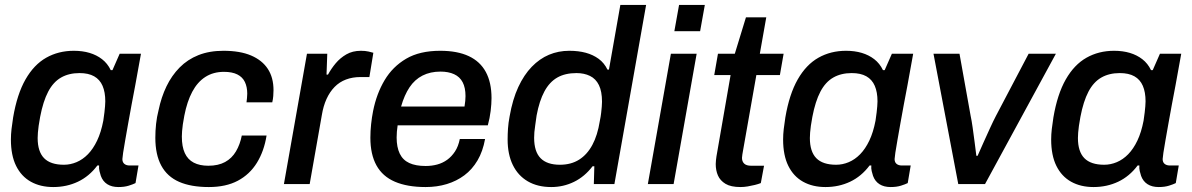

<svg xmlns="http://www.w3.org/2000/svg" viewBox="-20 -743 4812 775"><path d="M195 12Q143 12 104.5 -9.5Q66 -31 45 -73.5Q24 -116 24 -180Q24 -200 26.5 -222Q29 -244 33 -269Q49 -363 83 -422.5Q117 -482 166.5 -510Q216 -538 278 -538Q313 -538 341.5 -529.5Q370 -521 392 -504Q414 -487 427 -460H434L463 -526H549L526 -399Q519 -362 511.5 -322.5Q504 -283 497.5 -245.5Q491 -208 485.5 -177.5Q480 -147 477 -126.5Q474 -106 474 -101Q474 -88 482 -81.5Q490 -75 503 -75H539L527 -4Q517 1 499.5 6.5Q482 12 458 12Q431 12 413 0.5Q395 -11 387 -33Q384 -42 381.5 -52.5Q379 -63 380 -75H373Q340 -31 294.5 -9.5Q249 12 195 12ZM238 -78Q264 -78 289 -88.5Q314 -99 335 -120.5Q356 -142 372 -175.5Q388 -209 397 -256Q400 -275 401.5 -289Q403 -303 404 -314Q405 -325 405 -334Q405 -371 394 -396.5Q383 -422 360 -435Q337 -448 301 -448Q258 -448 226.5 -430Q195 -412 174.5 -373Q154 -334 142 -271Q138 -250 136 -235Q134 -220 133 -208Q132 -196 132 -186Q132 -131 158 -104.5Q184 -78 238 -78Z M823 12Q751 12 703 -9Q655 -30 631 -74.5Q607 -119 607 -187Q607 -215 610 -243Q613 -271 620 -298Q631 -351 652 -394.5Q673 -438 705 -470.5Q737 -503 781 -520.5Q825 -538 882 -538Q949 -538 993.5 -519Q1038 -500 1061 -465Q1084 -430 1084 -379Q1084 -368 1083 -355.5Q1082 -343 1079 -330H975Q976 -339 977 -347.5Q978 -356 978 -365Q978 -392 968.5 -412Q959 -432 938 -442.5Q917 -453 884 -453Q841 -453 809 -432.5Q777 -412 756 -372.5Q735 -333 724 -276Q720 -256 718 -241Q716 -226 715 -214Q714 -202 714 -192Q714 -151 726 -125Q738 -99 762 -86.5Q786 -74 821 -74Q861 -74 888.5 -89Q916 -104 932.5 -132Q949 -160 956 -196H1056Q1046 -133 1017 -86Q988 -39 940 -13.5Q892 12 823 12Z M1126 0 1219 -526H1301L1298 -442H1304Q1317 -466 1335 -487.5Q1353 -509 1378 -523.5Q1403 -538 1437 -538Q1454 -538 1467.5 -535Q1481 -532 1487 -530L1471 -432H1435Q1403 -432 1376.5 -422Q1350 -412 1330.5 -392Q1311 -372 1298 -343.5Q1285 -315 1279 -278L1230 0Z M1698 12Q1624 12 1574 -9.5Q1524 -31 1499.5 -75.5Q1475 -120 1475 -187Q1475 -214 1478 -242Q1481 -270 1486 -295Q1500 -365 1532.5 -419.5Q1565 -474 1619.5 -506Q1674 -538 1757 -538Q1826 -538 1872 -516.5Q1918 -495 1941 -452.5Q1964 -410 1964 -347Q1964 -324 1960.5 -295Q1957 -266 1949 -237H1585Q1583 -223 1582 -211.5Q1581 -200 1581 -188Q1581 -149 1593.5 -123Q1606 -97 1632 -85Q1658 -73 1698 -73Q1723 -73 1745 -79Q1767 -85 1785 -98Q1803 -111 1816.5 -131.5Q1830 -152 1836 -182H1938Q1929 -132 1907.5 -95.5Q1886 -59 1854.5 -35.5Q1823 -12 1783.5 0Q1744 12 1698 12ZM1599 -313H1855Q1857 -325 1858 -335.5Q1859 -346 1859 -355Q1859 -389 1847.5 -411Q1836 -433 1813 -443.5Q1790 -454 1758 -454Q1717 -454 1685.5 -438Q1654 -422 1633 -390.5Q1612 -359 1599 -313Z M2205 12Q2150 12 2110.5 -11Q2071 -34 2050 -77Q2029 -120 2029 -180Q2029 -201 2030.5 -224Q2032 -247 2037 -273Q2049 -342 2072 -391.5Q2095 -441 2126.5 -473.5Q2158 -506 2196 -522Q2234 -538 2278 -538Q2315 -538 2344.5 -530Q2374 -522 2396.5 -505.5Q2419 -489 2432 -462H2438L2484 -723H2588L2460 0H2377L2379 -72H2372Q2340 -30 2297 -9Q2254 12 2205 12ZM2240 -78Q2285 -78 2317.5 -98.5Q2350 -119 2371 -158Q2392 -197 2401 -254Q2405 -273 2406.5 -287Q2408 -301 2409 -312Q2410 -323 2410 -332Q2410 -374 2397.5 -399.5Q2385 -425 2361.5 -436.5Q2338 -448 2307 -448Q2261 -448 2229.5 -430Q2198 -412 2177.5 -374Q2157 -336 2146 -277Q2143 -254 2140.5 -238Q2138 -222 2137 -210Q2136 -198 2136 -187Q2136 -131 2162 -104.5Q2188 -78 2240 -78Z M2702 -617 2721 -723H2825L2806 -617ZM2595 0 2688 -526H2792L2699 0Z M2969 12Q2930 12 2908.5 -1Q2887 -14 2878 -34.5Q2869 -55 2869 -81Q2869 -89 2870 -96.5Q2871 -104 2872 -112L2929 -440H2863L2878 -526H2946L2991 -673H3073L3047 -526H3143L3128 -440H3033L2979 -134Q2978 -130 2976.5 -119.5Q2975 -109 2975 -106Q2975 -91 2984 -82.5Q2993 -74 3012 -74H3064L3051 -4Q3041 0 3027 3.5Q3013 7 2998 9.5Q2983 12 2969 12Z M3312 12Q3260 12 3221.5 -9.5Q3183 -31 3162 -73.5Q3141 -116 3141 -180Q3141 -200 3143.5 -222Q3146 -244 3150 -269Q3166 -363 3200 -422.5Q3234 -482 3283.5 -510Q3333 -538 3395 -538Q3430 -538 3458.5 -529.5Q3487 -521 3509 -504Q3531 -487 3544 -460H3551L3580 -526H3666L3643 -399Q3636 -362 3628.5 -322.5Q3621 -283 3614.5 -245.5Q3608 -208 3602.5 -177.5Q3597 -147 3594 -126.5Q3591 -106 3591 -101Q3591 -88 3599 -81.5Q3607 -75 3620 -75H3656L3644 -4Q3634 1 3616.5 6.5Q3599 12 3575 12Q3548 12 3530 0.5Q3512 -11 3504 -33Q3501 -42 3498.5 -52.5Q3496 -63 3497 -75H3490Q3457 -31 3411.5 -9.5Q3366 12 3312 12ZM3355 -78Q3381 -78 3406 -88.5Q3431 -99 3452 -120.5Q3473 -142 3489 -175.5Q3505 -209 3514 -256Q3517 -275 3518.5 -289Q3520 -303 3521 -314Q3522 -325 3522 -334Q3522 -371 3511 -396.5Q3500 -422 3477 -435Q3454 -448 3418 -448Q3375 -448 3343.5 -430Q3312 -412 3291.5 -373Q3271 -334 3259 -271Q3255 -250 3253 -235Q3251 -220 3250 -208Q3249 -196 3249 -186Q3249 -131 3275 -104.5Q3301 -78 3355 -78Z M3848 0 3748 -526H3853L3898 -275Q3902 -257 3906 -228.5Q3910 -200 3914 -169.5Q3918 -139 3921 -114H3926Q3936 -137 3949.5 -167Q3963 -197 3976.5 -226.5Q3990 -256 4000 -275L4132 -526H4242L3956 0Z M4394 12Q4342 12 4303.5 -9.5Q4265 -31 4244 -73.5Q4223 -116 4223 -180Q4223 -200 4225.5 -222Q4228 -244 4232 -269Q4248 -363 4282 -422.5Q4316 -482 4365.5 -510Q4415 -538 4477 -538Q4512 -538 4540.5 -529.5Q4569 -521 4591 -504Q4613 -487 4626 -460H4633L4662 -526H4748L4725 -399Q4718 -362 4710.5 -322.5Q4703 -283 4696.5 -245.5Q4690 -208 4684.5 -177.5Q4679 -147 4676 -126.5Q4673 -106 4673 -101Q4673 -88 4681 -81.5Q4689 -75 4702 -75H4738L4726 -4Q4716 1 4698.5 6.5Q4681 12 4657 12Q4630 12 4612 0.5Q4594 -11 4586 -33Q4583 -42 4580.5 -52.5Q4578 -63 4579 -75H4572Q4539 -31 4493.5 -9.5Q4448 12 4394 12ZM4437 -78Q4463 -78 4488 -88.5Q4513 -99 4534 -120.5Q4555 -142 4571 -175.5Q4587 -209 4596 -256Q4599 -275 4600.5 -289Q4602 -303 4603 -314Q4604 -325 4604 -334Q4604 -371 4593 -396.5Q4582 -422 4559 -435Q4536 -448 4500 -448Q4457 -448 4425.5 -430Q4394 -412 4373.5 -373Q4353 -334 4341 -271Q4337 -250 4335 -235Q4333 -220 4332 -208Q4331 -196 4331 -186Q4331 -131 4357 -104.5Q4383 -78 4437 -78Z"/></svg>

Font: Archivo SemiBold Medium
Style: Italic
Weight: 500
Italic angle: -10°
Version: Version 2.001